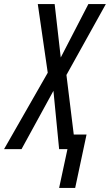

<svg xmlns="http://www.w3.org/2000/svg" viewBox="-79 -734 541 945"><path d="M212 191 253 0H212L184 -287L27 0H-59L156 -376L107 -714H190L220 -451L356 -714H442L248 -365L284 -72H347L291 191Z"/></svg>

Font: Noto Sans UI Condensed
Style: Italic
Weight: 400
Width: 3
Italic angle: -12°
Designer: Monotype Design Team
Foundry: Monotype Imaging Inc.
Version: Version 1.901